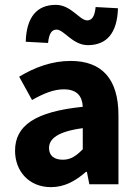

<svg xmlns="http://www.w3.org/2000/svg" viewBox="-20 -759 567 791"><path d="M213 -637C244 -637 279 -573 342 -573C419 -573 463 -622 466 -725L374 -730C370 -691 359 -675 339 -675C308 -675 273 -739 210 -739C133 -739 89 -690 86 -587L178 -582C182 -621 193 -637 213 -637ZM42 -138C42 -54 99 12 190 12C246 12 292 -14 334 -51H338L348 0H468V-284C468 -436 398 -508 271 -508C193 -508 122 -481 59 -443L112 -347C160 -374 201 -391 243 -391C297 -391 319 -363 321 -319C125 -299 42 -242 42 -138ZM321 -144C295 -118 273 -101 239 -101C204 -101 182 -117 182 -149C182 -187 217 -217 321 -231Z"/></svg>

Font: Cambridge Sans Bold
Style: Regular
Weight: 700
Version: Version 2.020;PS 002.020;hotconv 1.0.88;makeotf.lib2.5.64775